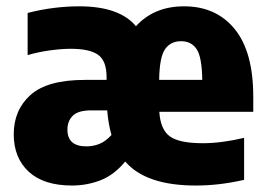

<svg xmlns="http://www.w3.org/2000/svg" viewBox="-20 -577 844 608"><path d="M208 10.5Q118.5 10.5 71 -33.2Q23.5 -77 23.5 -152Q23.5 -228.5 76.5 -276.2Q129.5 -324 249 -324H317.5V-333Q317.5 -384 291 -403.2Q264.5 -422.5 204 -422.5Q175.5 -422.5 138.5 -417.5Q101.5 -412.5 67.5 -402.5V-536Q110.5 -547 151.5 -552Q192.5 -557 231 -557Q358 -557 410.5 -494Q438 -524.5 476.2 -540.8Q514.5 -557 563 -557Q664.5 -557 723.2 -485Q782 -413 782 -270.5V-223H484.5Q488 -167 517.8 -145.2Q547.5 -123.5 622.5 -123.5Q653 -123.5 686.2 -128Q719.5 -132.5 753 -140.5V-7.5Q711 2 674 6.2Q637 10.5 600 10.5Q442 10.5 376.5 -65.5Q341 -22.5 298 -6Q255 10.5 208 10.5ZM553.5 -446.5Q520 -446.5 502.5 -421Q485 -395.5 484 -324H620.5Q619.5 -396 602.8 -421.2Q586 -446.5 553.5 -446.5ZM253.5 -113.5Q275 -113.5 294.5 -121.2Q314 -129 333 -149.5Q323 -184 319.5 -227.5H268.5Q228 -227.5 210.8 -210.8Q193.5 -194 193.5 -166.5Q193.5 -113.5 253.5 -113.5Z"/></svg>

Font: Encode Sans Semi Condensed ExtraBold
Style: Regular
Weight: 800
Width: 4
Designer: Multiple Designers
Foundry: Impallari Type
Version: Version 3.000; ttfautohint (v1.8.3) -l 8 -r 50 -G 200 -x 14 